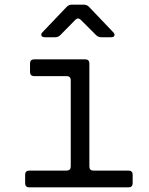

<svg xmlns="http://www.w3.org/2000/svg" viewBox="-20 -805 640 825"><path d="M106 0Q88 0 88 -18V-54Q88 -72 106 -72H266Q284 -72 284 -90V-460Q284 -478 266 -478H127Q109 -478 109 -496V-532Q109 -550 127 -550H346Q364 -550 364 -532V-90Q364 -72 381 -72H532Q550 -72 550 -54V-18Q550 0 532 0ZM173 -645Q161 -645 158 -652Q155 -659 163 -667L267 -776Q276 -785 289 -785H340Q353 -785 362 -776L466 -667Q474 -659 471.5 -652Q469 -645 457 -645H415Q402 -645 393 -654L328 -719Q315 -732 303 -719L239 -654Q230 -645 217 -645Z"/></svg>

Font: Pitagon Sans Mono Light
Style: Regular
Weight: 300
Monospace: yes
Designer: Travis Tran
Foundry: Pitagon
Version: Version 1.001; ttfautohint (v1.8.4.7-5d5b);gftools[0.9.26]